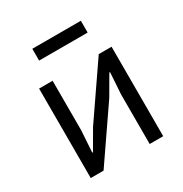

<svg xmlns="http://www.w3.org/2000/svg" viewBox="-164 -832 916 959"><g transform="rotate(-30 294.0 -352.5)"><path d="M85 0V-516H163V-230L155 -106H159L223 -216L429 -516H503V0H425V-286L433 -410H429L365 -300L159 0ZM155 -637V-705H435V-637Z"/></g></svg>

Font: IBM Plex Sans Var
Style: Regular
Weight: 400
Designer: Mike Abbink, Paul van der Laan, Pieter van Rosmalen
Foundry: Bold Monday
Version: Version 3.000